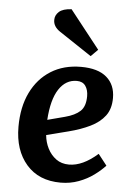

<svg xmlns="http://www.w3.org/2000/svg" viewBox="-55 -826 616 882"><g transform="rotate(5 252.5 -385.0)"><path d="M306 -524Q384 -524 424 -489.5Q464 -455 464 -394Q464 -344 440 -312Q416 -280 373 -259Q330 -238 275 -224L173 -198Q176 -165 190.5 -136.5Q205 -108 229.5 -90Q254 -72 289 -72Q352 -72 421 -133L461 -82Q441 -60 410.5 -37.5Q380 -15 341 -0.5Q302 14 258 14Q157 14 100 -51.5Q43 -117 43 -225Q43 -316 75.5 -383Q108 -450 167 -487Q226 -524 306 -524ZM345 -392Q345 -421 332 -439.5Q319 -458 292 -458Q241 -458 209.5 -410Q178 -362 172 -268L252 -289Q298 -301 321.5 -323Q345 -345 345 -392ZM377 -609 345 -577 196 -676Q163 -698 164 -729Q164 -750 181.5 -766Q199 -782 239 -784Z"/></g></svg>

Font: Literata 12pt SemiBold
Style: Italic
Weight: 600
Italic angle: -2°
Designer: Latin by Veronika Burian and Jose Scaglione. Greek by Irene Vlachou. Cyrillic by Vera Evstafieva
Foundry: TypeTogether
Version: Version 3.002